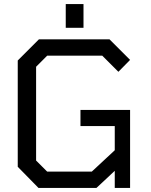

<svg xmlns="http://www.w3.org/2000/svg" viewBox="-20 -932 751 952"><path d="M306 -794V-912H394V-794ZM171 0 68 -105V-632L173 -737H523L625 -635L567 -576L487 -656H214L159 -601V-136L214 -81H435L549 -187V-307H379V-387H625V0H549V-85L458 0Z"/></svg>

Font: Tomorrow
Style: Regular
Weight: 400
Designer: Tony de Marco, Monica Rizzolli
Foundry: Just in Type
Version: Version 2.002